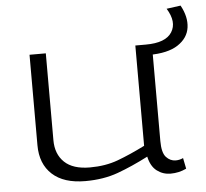

<svg xmlns="http://www.w3.org/2000/svg" viewBox="-50 -736 856 799"><g transform="rotate(-5 377.5 -336.5)"><path d="M275 10Q185 10 137 -34Q89 -78 89 -156V-534H157V-171Q157 -113 192.5 -79Q228 -45 299 -45Q364 -45 416.5 -64.5Q469 -84 531 -115V-534H600V-129Q600 -80 617 -61.5Q634 -43 657 -43Q673 -43 688 -50L697 -5Q666 10 631 10Q599 10 574 -9Q549 -28 540 -69Q472 -34 411.5 -12Q351 10 275 10ZM566 -490V-534H575Q658 -534 684 -575.5Q710 -617 674 -675L733 -683Q760 -634 754 -590Q748 -546 705.5 -518Q663 -490 583 -490Z"/></g></svg>

Font: Georama Extended Light
Style: Regular
Weight: 300
Width: 7
Designer: Jean-Baptiste Levee
Foundry: Production Type
Version: Version 1.000